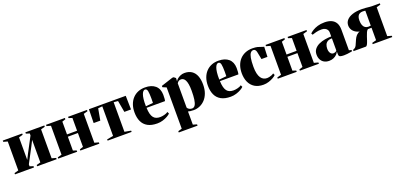

<svg xmlns="http://www.w3.org/2000/svg" viewBox="15 -1487 5596 2685"><g transform="rotate(-20 2813.0 -144.5)"><path d="M6 0V-19L68 -36V-466.5L7 -483.5V-502.5H296V-483.5L236 -466.5V-131L276 -210.5L396 -437.5V-466.5L343 -483.5V-502.5H625V-483.5L564 -466.5V-36L626 -19V0H336V-19L396 -36V-371.5L356 -292L236 -65V-36L289 -19V0Z M649.5 0V-19L711.5 -36V-466.5L650.5 -483.5V-502.5H931.5V-483.5L880.5 -466.5V-276L1030.5 -276.5V-466.5L978.5 -483.5V-502.5H1260.5V-483.5L1199.5 -466.5V-36L1261.5 -19V0H978.5V-19L1030.5 -36V-242.5L880.5 -242V-36L931.5 -19V0Z M1384.5 0V-19L1478.5 -36V-476.5L1415 -470.5L1384 -298H1285L1289 -502.5H1837L1841 -298H1742L1711 -470.5L1647.5 -476.5V-36L1741.5 -19V0Z M2122.5 12Q2035 12 1979.8 -19Q1924.5 -50 1898.5 -107.2Q1872.5 -164.5 1872.5 -242.5Q1872.5 -307 1891 -358.2Q1909.5 -409.5 1943.5 -446Q1977.5 -482.5 2024.2 -501.8Q2071 -521 2128 -521Q2225 -521 2279.5 -474Q2334 -427 2335.5 -337.5Q2335.5 -303 2333.5 -279.2Q2331.5 -255.5 2327.5 -245H2053Q2055 -191 2064.5 -155Q2074 -119 2091 -97.8Q2108 -76.5 2132.8 -67.2Q2157.5 -58 2189.5 -58Q2216 -58 2251 -66.5Q2286 -75 2307 -91L2320 -63Q2306.5 -48 2276.2 -30.5Q2246 -13 2206 -0.5Q2166 12 2122.5 12ZM2052 -268.5 2160.5 -279Q2161 -296.5 2161 -311.8Q2161 -327 2161.5 -344.5Q2161.5 -419 2153.8 -456Q2146 -493 2118 -493Q2105.5 -493 2093.2 -481.5Q2081 -470 2071 -443.8Q2061 -417.5 2055.8 -374.5Q2050.5 -331.5 2052 -268.5Z M2358.5 233V214L2415.5 197L2415 -417L2359.5 -440.5V-460L2535.5 -517.5H2555.5L2583 -495.5L2580.5 -446.5Q2585.5 -460.5 2605 -478.2Q2624.5 -496 2653.8 -509Q2683 -522 2715.5 -522Q2780.5 -522 2823.2 -492.8Q2866 -463.5 2887 -409.8Q2908 -356 2908 -282Q2908 -210 2887.8 -155Q2867.5 -100 2832.8 -63.2Q2798 -26.5 2754.2 -7.8Q2710.5 11 2663.5 11Q2637.5 11 2613.8 7.8Q2590 4.5 2580 1L2580.5 63V197L2638 214V233ZM2649 -18.5Q2678 -18.5 2695.2 -45.2Q2712.5 -72 2720 -125Q2727.5 -178 2727.5 -256Q2727.5 -314.5 2720.5 -353Q2713.5 -391.5 2701.5 -413.8Q2689.5 -436 2674 -445.2Q2658.5 -454.5 2642 -454.5Q2621.5 -454.5 2609.2 -447.2Q2597 -440 2590.5 -431.5Q2584 -423 2580.5 -418.5V-56.5Q2589 -38 2609.8 -28.2Q2630.5 -18.5 2649 -18.5Z M3214.5 12Q3127 12 3071.8 -19Q3016.5 -50 2990.5 -107.2Q2964.5 -164.5 2964.5 -242.5Q2964.5 -307 2983 -358.2Q3001.5 -409.5 3035.5 -446Q3069.5 -482.5 3116.2 -501.8Q3163 -521 3220 -521Q3317 -521 3371.5 -474Q3426 -427 3427.5 -337.5Q3427.5 -303 3425.5 -279.2Q3423.5 -255.5 3419.5 -245H3145Q3147 -191 3156.5 -155Q3166 -119 3183 -97.8Q3200 -76.5 3224.8 -67.2Q3249.5 -58 3281.5 -58Q3308 -58 3343 -66.5Q3378 -75 3399 -91L3412 -63Q3398.5 -48 3368.2 -30.5Q3338 -13 3298 -0.5Q3258 12 3214.5 12ZM3144 -268.5 3252.5 -279Q3253 -296.5 3253 -311.8Q3253 -327 3253.5 -344.5Q3253.5 -419 3245.8 -456Q3238 -493 3210 -493Q3197.5 -493 3185.2 -481.5Q3173 -470 3163 -443.8Q3153 -417.5 3147.8 -374.5Q3142.5 -331.5 3144 -268.5Z M3702.5 11Q3624.5 11 3572.8 -21.5Q3521 -54 3495 -111.5Q3469 -169 3469 -244Q3469 -308 3487.5 -359.2Q3506 -410.5 3540 -446.5Q3574 -482.5 3621.5 -501.8Q3669 -521 3726.5 -521Q3773.5 -521 3803.8 -513Q3834 -505 3854.5 -496.2Q3875 -487.5 3891.5 -485.5L3885.5 -336.5H3796.5L3775 -444.5Q3772 -460.5 3766 -471.5Q3760 -482.5 3751.5 -488Q3743 -493.5 3731 -493.5Q3706 -493.5 3688.8 -472.2Q3671.5 -451 3662.5 -402.8Q3653.5 -354.5 3653.5 -273.5Q3653.5 -214 3663 -173Q3672.5 -132 3689.8 -106.8Q3707 -81.5 3730.5 -70.2Q3754 -59 3781.5 -59Q3794.5 -59 3812.8 -62.8Q3831 -66.5 3849.5 -74Q3868 -81.5 3881 -92L3893.5 -64Q3880.5 -49 3850.8 -31.5Q3821 -14 3782.2 -1.5Q3743.5 11 3702.5 11Z M3916.5 0V-19L3978.5 -36V-466.5L3917.5 -483.5V-502.5H4198.5V-483.5L4147.5 -466.5V-276L4297.5 -276.5V-466.5L4245.5 -483.5V-502.5H4527.5V-483.5L4466.5 -466.5V-36L4528.5 -19V0H4245.5V-19L4297.5 -36V-242.5L4147.5 -242V-36L4198.5 -19V0Z M4680 11.5Q4636.5 11.5 4605.2 -6.5Q4574 -24.5 4557.5 -56.5Q4541 -88.5 4541 -130.5Q4541 -178.5 4567 -211.2Q4593 -244 4635 -263.5Q4677 -283 4726 -291.5Q4775 -300 4821 -300V-360.5Q4821 -382 4809.5 -399.8Q4798 -417.5 4777.2 -428Q4756.5 -438.5 4727.5 -438.5Q4679.5 -438.5 4642.2 -428.5Q4605 -418.5 4585 -411.5L4573 -434Q4590 -451.5 4620.8 -470.8Q4651.5 -490 4696.2 -503.8Q4741 -517.5 4799.5 -517.5Q4855.5 -517.5 4897.8 -499.8Q4940 -482 4963.8 -442.8Q4987.5 -403.5 4987.5 -339V-34L5024 -24V-6Q5013.5 -4 4993.8 -0.2Q4974 3.5 4949.5 6.5Q4925 9.5 4899 9.5Q4864 9.5 4843.5 2.5Q4823 -4.5 4823 -34.5V-76Q4815 -55 4795.2 -34.8Q4775.5 -14.5 4746.2 -1.5Q4717 11.5 4680 11.5ZM4769 -67.5Q4781 -67.5 4797.5 -73Q4814 -78.5 4821 -92V-271.5Q4778.5 -271.5 4754.2 -256.2Q4730 -241 4719.8 -214.8Q4709.5 -188.5 4709.5 -155Q4709.5 -129.5 4717 -109.8Q4724.5 -90 4738 -78.8Q4751.5 -67.5 4769 -67.5Z M5044.5 0V-19L5064.5 -28Q5084 -37 5096.2 -60.2Q5108.5 -83.5 5120 -113Q5131.5 -142.5 5147.5 -170Q5163.5 -197.5 5190.8 -215.8Q5218 -234 5262 -234.5L5273 -223Q5217 -223.5 5177.5 -242.2Q5138 -261 5117.2 -292.5Q5096.5 -324 5096.5 -361.5Q5096.5 -407.5 5126.5 -441.5Q5156.5 -475.5 5213.2 -494.2Q5270 -513 5350 -513Q5381 -513 5408.5 -510.5Q5436 -508 5461.5 -505.2Q5487 -502.5 5511.5 -502.5H5618.5V-483L5558.5 -466V-36L5620.5 -19V0H5329.5V-19L5392.5 -36V-221H5338.5Q5324 -211.5 5312.2 -186.5Q5300.5 -161.5 5290.5 -130Q5280.5 -98.5 5270.5 -68.8Q5260.5 -39 5249.8 -19.5Q5239 0 5225.5 0ZM5356 -250Q5361.5 -250 5368.2 -250.5Q5375 -251 5381.5 -251.8Q5388 -252.5 5392.5 -253V-475Q5388.5 -476 5381.2 -476.5Q5374 -477 5366.2 -477.5Q5358.5 -478 5352 -478Q5330 -478 5310.5 -469.2Q5291 -460.5 5279.2 -438Q5267.5 -415.5 5267.5 -374.5Q5267.5 -332 5278.5 -304.2Q5289.5 -276.5 5309.5 -263.2Q5329.5 -250 5356 -250Z"/></g></svg>

Font: Merriweather 144pt Black
Style: Regular
Weight: 900
Version: Version 2.100